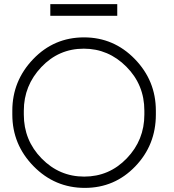

<svg xmlns="http://www.w3.org/2000/svg" viewBox="-20 -888 849 935"><path d="M551 -811H225V-868H551ZM40 -330V-349Q40 -494 141.5 -600Q243 -706 389 -706Q534 -706 636.5 -600.5Q739 -495 739 -349V-330Q739 -182 638.5 -77.5Q538 27 393 27Q247 27 143.5 -78.5Q40 -184 40 -330ZM683 -330V-349Q683 -475 595.5 -563Q508 -651 388 -651Q266 -651 181 -561Q96 -471 96 -349V-330Q96 -205 182.5 -116.5Q269 -28 390 -28Q512 -28 597.5 -117Q683 -206 683 -330Z"/></svg>

Font: Bellota
Style: Regular
Weight: 400
Designer: Kemie Guaida
Foundry: Kemie Guaida
Version: Version 1.000;PS 002.000;hotconv 1.0.70;makeotf.lib2.5.58329